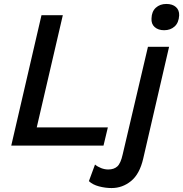

<svg xmlns="http://www.w3.org/2000/svg" viewBox="-20 -737 927 972"><path d="M166 -92H526L504 0H37L190 -660H298ZM811 -584Q781 -584 763 -600Q745 -616 747 -644Q748 -679 769 -698Q790 -717 822 -717Q853 -717 870.5 -701.5Q888 -686 887 -659Q885 -622 864 -603Q843 -584 811 -584ZM545 215Q513 215 481 206.5Q449 198 430 180L461 96Q474 107 492 114Q510 121 528 121Q557 121 574 105.5Q591 90 601 45L729 -500H836L705 66Q687 144 643.5 179.5Q600 215 545 215Z"/></svg>

Font: Work Sans Medium
Style: Italic
Weight: 500
Italic angle: -13°
Designer: Wei Huang
Foundry: Wei Huang
Version: Version 2.012; ttfautohint (v1.8.3)